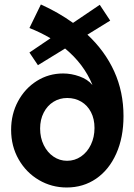

<svg xmlns="http://www.w3.org/2000/svg" viewBox="-20 -832 602 860"><path d="M371.6 -676.8Q450.2 -603.5 491.7 -512Q533.2 -420.4 533.2 -312Q533.2 -216.3 500.7 -143.8Q468.3 -71.3 410.6 -31.7Q353 7.8 278.8 7.8Q211.4 7.8 154.3 -25.6Q97.2 -59.1 63.5 -118.2Q29.8 -177.2 29.8 -250.5Q29.8 -320.8 60.8 -378.4Q91.8 -436 145 -469.5Q198.2 -502.9 262.7 -502.9Q299.8 -502.9 336.2 -489.7Q372.6 -476.6 392.6 -452.6H393.6Q355.5 -545.4 271.5 -614.7L149.9 -540L111.8 -596.7L206.1 -660.6Q162.6 -686.5 111.8 -706.5L163.1 -812Q241.7 -776.4 307.1 -729.5L426.8 -810.5L473.6 -739.7ZM403.3 -258.8Q403.3 -299.3 387.5 -329.8Q371.6 -360.4 343.8 -376.7Q315.9 -393.1 281.2 -393.1Q247.1 -393.1 219.5 -376Q191.9 -358.9 175.8 -327.6Q159.7 -296.4 159.7 -256.3Q159.7 -215.3 175.8 -182.4Q191.9 -149.4 219.5 -130.6Q247.1 -111.8 280.3 -111.8Q314.9 -111.8 343 -131.1Q371.1 -150.4 387.2 -184.1Q403.3 -217.8 403.3 -258.8Z"/></svg>

Font: Reddit Mono
Style: Bold
Weight: 700
Designer: Stephen Hutchings
Foundry: Reddit
Version: Version 1.009